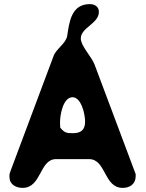

<svg xmlns="http://www.w3.org/2000/svg" viewBox="-20 -914 712 934"><path d="M26 -53C26 -17 57 0 90 0C183 0 171 -140 253 -140H413C497 -140 484 0 577 0C612 0 640 -19 640 -57V-67C610 -147 470 -520 440 -600C426 -638 373 -690 373 -727C373 -780 461 -799 461 -856C461 -881 442 -894 417 -894C326 -894 317 -805 307 -740C301 -702 252 -676 240 -640C209 -557 64 -170 33 -87C26 -68 26 -70 26 -53ZM273 -293C273 -297 272 -316 272 -320C272 -353 286 -441 333 -441C376 -441 394 -357 394 -323C394 -282 374 -266 333 -266C303 -266 293 -269 273 -293Z"/></svg>

Font: Asimov Print
Style: Regular
Weight: 500
Designer: Google
Version: Version 2.000980: 2014